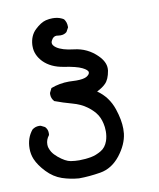

<svg xmlns="http://www.w3.org/2000/svg" viewBox="-77 -436 655 792"><g transform="rotate(-10 250.0 -40.5)"><path d="M218.3 -106 249 -105Q279.3 -105 292 -112.3Q305.7 -120.1 305.7 -129.4Q305.7 -139.2 283 -150.4Q260.3 -161.6 208.5 -169.4Q154.8 -177.7 124 -209Q95.7 -238.8 95.7 -274.4Q95.7 -277.3 95.7 -280.8Q98.1 -319.8 122.6 -343Q147 -366.2 168.5 -371.6Q183.1 -375 196.8 -375Q217.8 -375 233.4 -367.7Q238.3 -365.7 243.2 -362.3Q253.4 -348.6 253.4 -331.5Q253.4 -329.6 253.4 -326.7L243.7 -309.1Q233.4 -299.8 217.3 -299.8Q211.9 -299.8 207.8 -300.5Q203.6 -301.3 200.7 -301.3Q187 -301.3 179.2 -286.1Q175.8 -280.3 175.8 -275.4Q175.8 -265.1 189.9 -254.9Q212.9 -238.8 261.2 -233.4Q317.9 -227.1 357.9 -187Q385.3 -159.7 385.3 -131.8Q385.3 -127.4 384.8 -122.6Q378.9 -86.4 362.3 -70.3Q350.1 -57.6 325.7 -45.4Q371.1 -14.2 389.6 40.5Q405.3 87.4 405.3 124.5Q405.3 135.3 404.3 144.5Q398.9 189.5 364.3 233.9Q329.1 278.3 280.5 286.4Q231.9 294.4 190.4 294.4Q190.4 294.4 189.9 294.4Q153.3 291.5 120.1 280.3Q85.9 268.6 58.3 239.7Q30.8 210.9 19 183.1Q10.3 162.1 10.3 138.2Q10.3 93.8 36.1 62.5Q48.8 52.7 64.5 52.7Q70.8 52.7 72.8 53.7L89.4 62L89.8 63Q99.6 73.2 99.6 88.9Q99.6 92.3 99.1 96.7L98.1 98.1Q85.4 114.7 85.4 133.8Q85.4 142.6 87.4 148.4Q89.4 154.3 91.3 158.2Q93.3 162.1 95.7 166.5Q103.5 178.7 118.2 190.9Q147 214.8 168.5 218.3Q186.5 221.2 204.1 221.2Q230 221.2 255.4 216.3Q274.4 212.9 296.4 200.2Q316.9 188.5 326.2 162.1Q332.5 143.1 332.5 122.1Q332.5 113.3 331.5 104.5Q327.6 74.2 314.9 53.2Q301.8 32.2 276.6 13.7Q251.5 -4.9 215.3 -14.6Q179.2 -24.4 144 -37.6L143.6 -38.6Q132.8 -50.8 132.8 -66.9Q132.8 -72.8 133.8 -74.7L142.6 -92.3Q179.2 -106 218.3 -106Z"/></g></svg>

Font: Bakudai
Style: Medium
Weight: 500
Version: Version 1.48